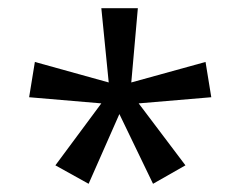

<svg xmlns="http://www.w3.org/2000/svg" viewBox="-20 -793 564 468"><path d="M316 -773H227L245 -592L65 -642L51 -556L227 -541L115 -390L196 -345L271 -515L353 -345L432 -390L318 -541L495 -556L481 -642L300 -592Z"/></svg>

Font: Noto Sans Telugu Condensed
Style: Regular
Weight: 400
Width: 3
Designer: Jelle Bosma - Monotype Design Team
Foundry: Monotype Imaging Inc.
Version: Version 2.005